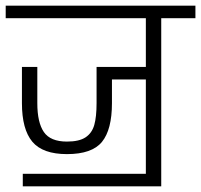

<svg xmlns="http://www.w3.org/2000/svg" viewBox="-30 -654 706 674"><path d="M656 -634V-590H536V0H50V-44H482V-375H363V-292Q363 -199 328 -156Q293 -113 205 -113Q120 -113 83.5 -156.5Q47 -200 47 -292V-419H101V-292Q101 -224 124 -190.5Q147 -157 205 -157Q248 -157 270.5 -172Q293 -187 301 -215.5Q309 -244 309 -292V-419H482V-590H-10V-634Z"/></svg>

Font: Biryani ExtraLight
Style: Regular
Weight: 275
Designer: Dan Reynolds and Mathieu Reguer
Foundry: Dan Reynolds and Mathieu Reguer
Version: Version 1.004; ttfautohint (v1.1) -l 5 -r 5 -G 72 -x 0 -D la